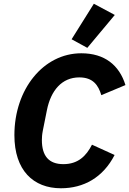

<svg xmlns="http://www.w3.org/2000/svg" viewBox="-20 -995 691 1027"><path d="M594 -915 482 -975 363 -785 447 -739ZM306 12C427 12 531 -45 593 -166L472 -221C441 -160 397 -117 319 -117C241 -117 204 -161 204 -246C204 -259 205 -276 209 -296L231 -406C252 -511 311 -581 404 -581C478 -581 506 -539 522 -486L651 -540C618 -647 539 -710 415 -710C212 -710 57 -518 57 -272C57 -84 158 12 306 12Z"/></svg>

Font: Braiins Sans
Style: Bold Italic
Weight: 700
Italic angle: -11.31°
Designer: Mike Abbink, Paul van der Laan, Pieter van Rosmalen, Jiri Chlebus, Lubos Buracinsky
Foundry: Bold Monday, Sudetype
Version: Version 1.000;hotconv 1.0.109;makeotfexe 2.5.65596